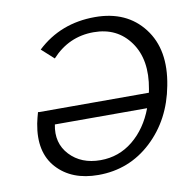

<svg xmlns="http://www.w3.org/2000/svg" viewBox="-76 -741 831 824"><g transform="rotate(-10 339.5 -329.0)"><path d="M390 -664Q528 -664 601.5 -568.5Q675 -473 645 -320Q618 -176 520.5 -85Q423 6 288 6Q172 6 108 -64.5Q44 -135 67 -257Q72 -281 79 -305L83 -304H562L565 -319Q588 -444 532 -522.5Q476 -601 373 -601Q265 -601 190 -519L137 -567Q240 -664 390 -664ZM308 -55Q388 -55 449.5 -105Q511 -155 543 -240H141Q125 -161 174.5 -108Q224 -55 308 -55Z"/></g></svg>

Font: EauTest Medium
Style: Italic
Weight: 500
Italic angle: -12°
Designer: Christian Thalmann (Catharsis Fonts)
Version: Version 0.001;PS 000.001;hotconv 1.0.88;makeotf.lib2.5.64775